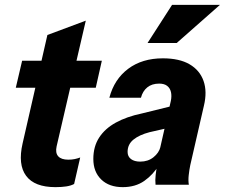

<svg xmlns="http://www.w3.org/2000/svg" viewBox="-20 -760 925 790"><path d="M208 10Q122 10 87.5 -36.5Q53 -83 73 -170L175 -616L333 -675L213 -158Q207 -131 219.5 -117Q232 -103 261 -103Q276 -103 287.5 -105.5Q299 -108 310 -112L285 -3Q272 4 253 7Q234 10 208 10ZM45 -399 71 -510H399L374 -399Z M620 0Q618 -19 620.5 -40.5Q623 -62 628 -90H625L683 -345Q687 -365 683.5 -381Q680 -397 668 -406.5Q656 -416 635 -416Q605 -416 586 -400.5Q567 -385 560 -358H430Q450 -434 507.5 -477Q565 -520 650 -520Q718 -520 760 -495.5Q802 -471 817.5 -427Q833 -383 819 -325L763 -81Q759 -62 756.5 -39.5Q754 -17 757 0ZM485 10Q429 10 396.5 -21.5Q364 -53 364 -106Q364 -157 388 -194Q412 -231 456.5 -255.5Q501 -280 563 -293L709 -329L687 -237L595 -216Q553 -205 529 -185.5Q505 -166 505 -135Q505 -116 519 -105.5Q533 -95 557 -95Q589 -95 611.5 -113Q634 -131 640 -155L635 -82Q610 -41 573.5 -15.5Q537 10 485 10ZM707 -583H587L688 -740H885Z"/></svg>

Font: Instrument Sans SemiCondensed
Style: Bold Italic
Weight: 700
Width: 4
Italic angle: -13°
Designer: Rodrigo Fuenzalida
Foundry: fragTYPE
Version: Version 1.000;gftools[0.9.28]